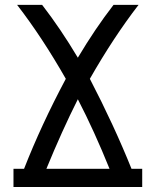

<svg xmlns="http://www.w3.org/2000/svg" viewBox="-20 -752 626 772"><path d="M34.2 0V-73.2H76.7Q145.5 -249 244.6 -435.1Q149.4 -602.1 48.8 -732.4H149.4Q223.1 -637.2 293 -520Q362.8 -637.2 436.5 -732.4H537.1Q436.5 -602.1 341.3 -435.1Q438 -249 508.8 -73.2H551.8V0ZM166.5 -73.2H420.4Q359.4 -224.6 293 -353Q229 -225.6 166.5 -73.2Z"/></svg>

Font: Consola Mono
Style: Book
Weight: 400
Monospace: yes
Version: Version 2.001